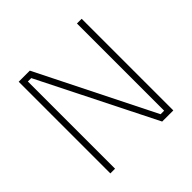

<svg xmlns="http://www.w3.org/2000/svg" viewBox="-175 -869 1037 1037"><g transform="rotate(-45 343.5 -350.0)"><path d="M103 0H139V-666H165L499 0H584V-700H548V-34H521L188 -700H103Z"/></g></svg>

Font: TitilliumText22L
Style: 1 wt
Weight: 100
Designer: Campivisivi
Foundry: Campivisivi
Version: 1.000